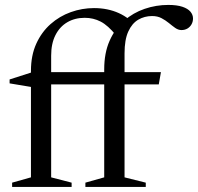

<svg xmlns="http://www.w3.org/2000/svg" viewBox="-20 -740 784 760"><path d="M263.5 0H28V-17L102.5 -38V-459.5Q102.5 -520.5 123.5 -566.8Q144.5 -613 180 -644.5Q215.5 -676 260.2 -692Q305 -708 352 -708Q379.5 -708 404 -703Q428.5 -698 450.2 -688.2Q472 -678.5 491.5 -663L439.5 -600Q407.5 -639.5 378.5 -654.5Q349.5 -669.5 315.5 -669.5Q276.5 -669.5 246.5 -652Q216.5 -634.5 199.5 -601Q182.5 -567.5 182.5 -519.5V-38L263.5 -17ZM608.5 -406H125L105 -395.5L18 -410V-425.5L111.5 -455.5L135.5 -454.5H617ZM473 -38 557 -17V0H318V-17L392.5 -38V-465.5Q392.5 -530.5 413.8 -578.5Q435 -626.5 471 -658Q507 -689.5 552.5 -705Q598 -720.5 646 -720.5Q680.5 -720.5 702 -713.2Q723.5 -706 733.8 -693.8Q744 -681.5 744 -667Q744 -654 738 -643.5Q732 -633 721.8 -627Q711.5 -621 698.5 -621Q685.5 -621 673.5 -629.5Q661.5 -638 648.5 -648.8Q635.5 -659.5 619.5 -668Q603.5 -676.5 582 -676.5Q552 -676.5 527.2 -662Q502.5 -647.5 487.8 -615.2Q473 -583 473 -528.5Z"/></svg>

Font: Newsreader 36pt
Style: Regular
Weight: 400
Designer: Hugues Gentile
Foundry: Production Type
Version: Version 1.003